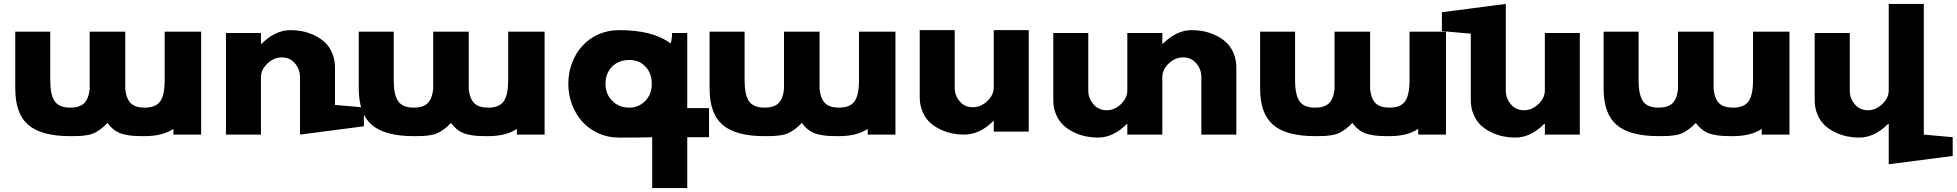

<svg xmlns="http://www.w3.org/2000/svg" viewBox="-20 -680 9885 970"><path d="M57.1 -232.9V-520H233.9V-275.9Q233.9 -199.7 256.6 -168Q279.3 -136.2 335 -136.2Q381.3 -136.2 404.3 -157.7Q427.2 -179.2 433.1 -229V-520H612.8V-229Q618.7 -179.2 641.6 -157.7Q664.6 -136.2 710.9 -136.2Q766.6 -136.2 789.3 -168Q812 -199.7 812 -275.9V-520H996.1V0H856V-28.8Q801.3 7.8 710.9 7.8Q673.8 7.8 653.1 6.3Q632.3 4.9 606.2 -1.2Q580.1 -7.3 560.3 -21.5Q540.5 -35.6 522.9 -59.1Q505.4 -40 487.8 -27.3Q470.2 -14.6 455.3 -7.6Q440.4 -0.5 418.7 2.9Q397 6.3 380.6 7.1Q364.3 7.8 335 7.8Q189.9 7.8 123.5 -48.6Q57.1 -105 57.1 -232.9Z M1121.6 0V-513.2H1298.3V-459H1301.8Q1370.6 -527.8 1447.8 -527.8Q1477.5 -527.8 1507.3 -522Q1537.1 -516.1 1567.4 -502Q1597.7 -487.8 1620.6 -466.8Q1643.6 -445.8 1658 -412.4Q1672.4 -378.9 1672.4 -337.9V-149.9L1818.4 -137.2V-42L1495.6 0V-290Q1495.6 -330.1 1470.2 -360.1Q1444.8 -390.1 1403.8 -390.1Q1363.8 -390.1 1331.1 -359.1Q1298.3 -328.1 1298.3 -290V0Z M1792.5 -232.9V-520H1969.2V-275.9Q1969.2 -199.7 1991.9 -168Q2014.6 -136.2 2070.3 -136.2Q2116.7 -136.2 2139.6 -157.7Q2162.6 -179.2 2168.5 -229V-520H2348.1V-229Q2354 -179.2 2377 -157.7Q2399.9 -136.2 2446.3 -136.2Q2502 -136.2 2524.7 -168Q2547.4 -199.7 2547.4 -275.9V-520H2731.4V0H2591.3V-28.8Q2536.6 7.8 2446.3 7.8Q2409.2 7.8 2388.4 6.3Q2367.7 4.9 2341.6 -1.2Q2315.4 -7.3 2295.7 -21.5Q2275.9 -35.6 2258.3 -59.1Q2240.7 -40 2223.1 -27.3Q2205.6 -14.6 2190.7 -7.6Q2175.8 -0.5 2154.1 2.9Q2132.3 6.3 2116 7.1Q2099.6 7.8 2070.3 7.8Q1925.3 7.8 1858.9 -48.6Q1792.5 -105 1792.5 -232.9Z M3106.9 -527.8Q3279.8 -527.8 3366.7 -460.9Q3370.1 -463.4 3372.3 -476.6Q3374.5 -489.7 3375 -501.5V-513.2H3452.1V-133.8H3562V13.2H3452.1V270H3274.9V13.2Q3240.7 15.1 3106.9 15.1Q3051.8 15.1 3003.9 -6.3Q2956.1 -27.8 2922.6 -64.5Q2889.2 -101.1 2870.1 -151.1Q2851.1 -201.2 2851.1 -256.8Q2851.1 -312.5 2870.1 -362.3Q2889.2 -412.1 2922.6 -448.7Q2956.1 -485.4 3003.9 -506.6Q3051.8 -527.8 3106.9 -527.8ZM3158.7 -136.2Q3207 -136.2 3240 -170.2Q3272.9 -204.1 3272.9 -256.8Q3272.9 -309.6 3241.2 -343.3Q3209.5 -377 3158.7 -377Q3105.5 -377 3072.3 -343.3Q3039.1 -309.6 3039.1 -256.8Q3039.1 -204.1 3073.5 -170.2Q3107.9 -136.2 3158.7 -136.2Z M3564.9 -232.9V-520H3741.7V-275.9Q3741.7 -199.7 3764.4 -168Q3787.1 -136.2 3842.8 -136.2Q3889.2 -136.2 3912.1 -157.7Q3935.1 -179.2 3940.9 -229V-520H4120.6V-229Q4126.5 -179.2 4149.4 -157.7Q4172.4 -136.2 4218.8 -136.2Q4274.4 -136.2 4297.1 -168Q4319.8 -199.7 4319.8 -275.9V-520H4503.9V0H4363.8V-28.8Q4309.1 7.8 4218.8 7.8Q4181.6 7.8 4160.9 6.3Q4140.1 4.9 4114 -1.2Q4087.9 -7.3 4068.1 -21.5Q4048.3 -35.6 4030.8 -59.1Q4013.2 -40 3995.6 -27.3Q3978 -14.6 3963.1 -7.6Q3948.2 -0.5 3926.5 2.9Q3904.8 6.3 3888.4 7.1Q3872.1 7.8 3842.8 7.8Q3697.8 7.8 3631.3 -48.6Q3564.9 -105 3564.9 -232.9Z M4626.5 -189.9V-527.8H4803.2V-237.8Q4803.2 -197.8 4828.4 -168Q4853.5 -138.2 4894.5 -138.2Q4934.6 -138.2 4967.5 -168.9Q5000.5 -199.7 5000.5 -237.8V-527.8H5177.2V-15.1H5000.5V-68.8H4998.5Q4929.7 0 4850.6 0Q4820.8 0 4791 -5.9Q4761.2 -11.7 4731.2 -25.9Q4701.2 -40 4678.2 -61Q4655.3 -82 4640.9 -115.5Q4626.5 -148.9 4626.5 -189.9Z M5301.3 -174.8V-513.2H5478V-223.1Q5478 -183.1 5504.2 -153.1Q5530.3 -123 5571.3 -123Q5611.3 -123 5643.3 -154.1Q5675.3 -185.1 5675.3 -223.1V-513.2H5852.1V-459H5855Q5923.8 -527.8 6001 -527.8Q6030.8 -527.8 6060.5 -522Q6090.3 -516.1 6120.6 -502Q6150.9 -487.8 6174.1 -466.8Q6197.3 -445.8 6211.7 -412.4Q6226.1 -378.9 6226.1 -337.9V0H6049.3V-290Q6049.3 -330.1 6023.7 -360.1Q5998 -390.1 5957 -390.1Q5917 -390.1 5884.5 -359.1Q5852.1 -328.1 5852.1 -290V0H5675.3V-54.2H5673.3Q5604 15.1 5527.3 15.1Q5497.6 15.1 5467.5 9.3Q5437.5 3.4 5407.2 -10.7Q5377 -24.9 5353.8 -45.9Q5330.6 -66.9 5315.9 -100.3Q5301.3 -133.8 5301.3 -174.8Z M6346.2 -232.9V-520H6522.9V-275.9Q6522.9 -199.7 6545.7 -168Q6568.4 -136.2 6624 -136.2Q6670.4 -136.2 6693.4 -157.7Q6716.3 -179.2 6722.2 -229V-520H6901.9V-229Q6907.7 -179.2 6930.7 -157.7Q6953.6 -136.2 7000 -136.2Q7055.7 -136.2 7078.4 -168Q7101.1 -199.7 7101.1 -275.9V-520H7285.2V0H7145V-28.8Q7090.3 7.8 7000 7.8Q6962.9 7.8 6942.1 6.3Q6921.4 4.9 6895.3 -1.2Q6869.1 -7.3 6849.4 -21.5Q6829.6 -35.6 6812 -59.1Q6794.4 -40 6776.9 -27.3Q6759.3 -14.6 6744.4 -7.6Q6729.5 -0.5 6707.8 2.9Q6686 6.3 6669.7 7.1Q6653.3 7.8 6624 7.8Q6479 7.8 6412.6 -48.6Q6346.2 -105 6346.2 -232.9Z M7264.6 -522.9V-618.2L7587.4 -660.2V-223.1Q7587.4 -183.1 7613 -153.1Q7638.7 -123 7679.7 -123Q7719.7 -123 7752.2 -154.1Q7784.7 -185.1 7784.7 -223.1V-513.2H7961.4V0H7784.7V-54.2H7781.7Q7712.4 15.1 7635.7 15.1Q7606 15.1 7576.2 9.3Q7546.4 3.4 7516.1 -10.7Q7485.8 -24.9 7462.6 -45.9Q7439.5 -66.9 7425 -100.3Q7410.6 -133.8 7410.6 -174.8V-509.8Z M8081.5 -232.9V-520H8258.3V-275.9Q8258.3 -199.7 8281 -168Q8303.7 -136.2 8359.4 -136.2Q8405.8 -136.2 8428.7 -157.7Q8451.7 -179.2 8457.5 -229V-520H8637.2V-229Q8643.1 -179.2 8666 -157.7Q8689 -136.2 8735.4 -136.2Q8791 -136.2 8813.7 -168Q8836.4 -199.7 8836.4 -275.9V-520H9020.5V0H8880.4V-28.8Q8825.7 7.8 8735.4 7.8Q8698.2 7.8 8677.5 6.3Q8656.7 4.9 8630.6 -1.2Q8604.5 -7.3 8584.7 -21.5Q8564.9 -35.6 8547.4 -59.1Q8529.8 -40 8512.2 -27.3Q8494.6 -14.6 8479.7 -7.6Q8464.8 -0.5 8443.1 2.9Q8421.4 6.3 8405 7.1Q8388.7 7.8 8359.4 7.8Q8214.4 7.8 8147.9 -48.6Q8081.5 -105 8081.5 -232.9Z M9147.9 -174.8V-513.2H9325.2V-223.1Q9325.2 -183.1 9350.6 -153.1Q9376 -123 9417 -123Q9457 -123 9489.5 -154.1Q9522 -185.1 9522 -223.1V-660.2H9699.2V0L9845.2 13.2V107.9L9522 149.9V-54.2H9519Q9449.7 15.1 9373 15.1Q9343.3 15.1 9313.5 9.3Q9283.7 3.4 9253.4 -10.7Q9223.1 -24.9 9200 -45.9Q9176.8 -66.9 9162.4 -100.3Q9147.9 -133.8 9147.9 -174.8Z"/></svg>

Font: Hussar Preview
Style: Bold
Weight: 700
Foundry: Cannot Into Space Fonts, PlusOne Fonts
Version: Version 2.29RC2 "Millennial"